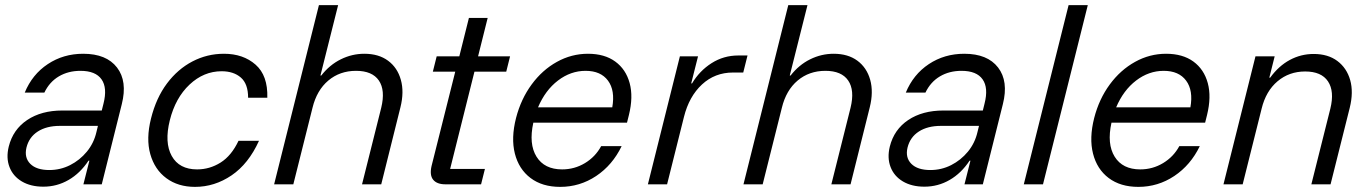

<svg xmlns="http://www.w3.org/2000/svg" viewBox="-20 -720 5357 750"><path d="M149.2 9.2Q100 9.2 65.4 -11.2Q30.8 -31.7 17.1 -67.5Q3.3 -103.3 14.2 -147.5Q30.8 -214.2 86.3 -251.3Q141.7 -288.3 223.3 -288.3H377.5L384.2 -315Q400 -376.7 376.7 -410Q353.3 -443.3 294.2 -443.3Q246.7 -443.3 210 -421.7Q173.3 -400 153.3 -358.3H76.7Q105.8 -429.2 166.7 -469.6Q227.5 -510 305 -510Q395.8 -510 437.1 -456.2Q478.3 -402.5 455.8 -313.3L377.5 0H305.8L329.2 -92.5H325.8Q293.3 -43.3 247.9 -17.1Q202.5 9.2 149.2 9.2ZM172.5 -55.8Q215.8 -55.8 253.8 -75Q291.7 -94.2 319.2 -127.5Q346.7 -160.8 356.7 -204.2L362.5 -228.3H214.2Q161.7 -228.3 127.5 -206.2Q93.3 -184.2 83.3 -143.3Q74.2 -104.2 98.3 -80Q122.5 -55.8 172.5 -55.8Z M741.7 10Q675.8 10 630 -23.8Q584.2 -57.5 567.1 -117.9Q550 -178.3 570 -257.5Q590 -337.5 632.1 -393.8Q674.2 -450 731.7 -480Q789.2 -510 855 -510Q930 -510 978.3 -467.5Q1026.7 -425 1024.2 -338.3H949.2Q949.2 -392.5 920.8 -417.1Q892.5 -441.7 845.8 -441.7Q775.8 -441.7 720.4 -389.6Q665 -337.5 643.3 -250Q621.7 -163.3 650.8 -110.8Q680 -58.3 750 -58.3Q799.2 -58.3 841.7 -85Q884.2 -111.7 911.7 -170H991.7Q950.8 -80 884.6 -35Q818.3 10 741.7 10Z M1050.8 0 1225.8 -700H1300.8L1231.7 -425H1235Q1267.5 -466.7 1311.3 -488.3Q1355 -510 1403.3 -510Q1459.2 -510 1495.8 -482.9Q1532.5 -455.8 1545.8 -408.3Q1559.2 -360.8 1544.2 -300.8L1469.2 0H1394.2L1469.2 -299.2Q1485.8 -367.5 1460 -405.4Q1434.2 -443.3 1370.8 -443.3Q1307.5 -443.3 1262.5 -405.4Q1217.5 -367.5 1200.8 -299.2L1125.8 0Z M1720 0Q1686.7 0 1672.1 -17.9Q1657.5 -35.8 1665.8 -71.7L1758.3 -440H1670.8L1685.8 -500H1774.2L1811.7 -650H1885L1847.5 -500H1972.5L1957.5 -440H1833.3L1738.3 -60H1874.2L1859.2 0Z M2168.3 10Q2098.3 10 2052.5 -24.6Q2006.7 -59.2 1991.2 -120Q1975.8 -180.8 1995.8 -259.2Q2015 -333.3 2056.7 -390Q2098.3 -446.7 2155.4 -478.3Q2212.5 -510 2276.7 -510Q2341.7 -510 2383.3 -479.6Q2425 -449.2 2439.6 -395.4Q2454.2 -341.7 2436.7 -270.8L2429.2 -240.8H2063.3Q2045 -157.5 2075.8 -107.9Q2106.7 -58.3 2175.8 -58.3Q2224.2 -58.3 2265 -82.9Q2305.8 -107.5 2328.3 -149.2H2408.3Q2372.5 -75 2308.8 -32.5Q2245 10 2168.3 10ZM2081.7 -300.8H2371.7Q2383.3 -366.7 2355 -405Q2326.7 -443.3 2267.5 -443.3Q2209.2 -443.3 2159.6 -405.4Q2110 -367.5 2081.7 -300.8Z M2510.8 0 2635.8 -500H2706.7L2680 -394.2H2683.3Q2712.5 -443.3 2759.6 -473.3Q2806.7 -503.3 2864.2 -503.3H2900L2883.3 -436.7H2843.3Q2772.5 -436.7 2722.1 -390Q2671.7 -343.3 2651.7 -263.3L2585.8 0Z M2884.2 0 3059.2 -700H3134.2L3065 -425H3068.3Q3100.8 -466.7 3144.6 -488.3Q3188.3 -510 3236.7 -510Q3292.5 -510 3329.2 -482.9Q3365.8 -455.8 3379.2 -408.3Q3392.5 -360.8 3377.5 -300.8L3302.5 0H3227.5L3302.5 -299.2Q3319.2 -367.5 3293.3 -405.4Q3267.5 -443.3 3204.2 -443.3Q3140.8 -443.3 3095.8 -405.4Q3050.8 -367.5 3034.2 -299.2L2959.2 0Z M3590.8 9.2Q3541.7 9.2 3507.1 -11.2Q3472.5 -31.7 3458.8 -67.5Q3445 -103.3 3455.8 -147.5Q3472.5 -214.2 3527.9 -251.3Q3583.3 -288.3 3665 -288.3H3819.2L3825.8 -315Q3841.7 -376.7 3818.3 -410Q3795 -443.3 3735.8 -443.3Q3688.3 -443.3 3651.7 -421.7Q3615 -400 3595 -358.3H3518.3Q3547.5 -429.2 3608.3 -469.6Q3669.2 -510 3746.7 -510Q3837.5 -510 3878.8 -456.2Q3920 -402.5 3897.5 -313.3L3819.2 0H3747.5L3770.8 -92.5H3767.5Q3735 -43.3 3689.6 -17.1Q3644.2 9.2 3590.8 9.2ZM3614.2 -55.8Q3657.5 -55.8 3695.4 -75Q3733.3 -94.2 3760.8 -127.5Q3788.3 -160.8 3798.3 -204.2L3804.2 -228.3H3655.8Q3603.3 -228.3 3569.2 -206.2Q3535 -184.2 3525 -143.3Q3515.8 -104.2 3540 -80Q3564.2 -55.8 3614.2 -55.8Z M3979.2 0 4154.2 -700H4229.2L4054.2 0Z M4426.7 10Q4356.7 10 4310.8 -24.6Q4265 -59.2 4249.6 -120Q4234.2 -180.8 4254.2 -259.2Q4273.3 -333.3 4315 -390Q4356.7 -446.7 4413.8 -478.3Q4470.8 -510 4535 -510Q4600 -510 4641.7 -479.6Q4683.3 -449.2 4697.9 -395.4Q4712.5 -341.7 4695 -270.8L4687.5 -240.8H4321.7Q4303.3 -157.5 4334.2 -107.9Q4365 -58.3 4434.2 -58.3Q4482.5 -58.3 4523.3 -82.9Q4564.2 -107.5 4586.7 -149.2H4666.7Q4630.8 -75 4567.1 -32.5Q4503.3 10 4426.7 10ZM4340 -300.8H4630Q4641.7 -366.7 4613.3 -405Q4585 -443.3 4525.8 -443.3Q4467.5 -443.3 4417.9 -405.4Q4368.3 -367.5 4340 -300.8Z M4759.2 0 4884.2 -500H4959.2L4938.3 -416.7H4941.7Q4975 -462.5 5018.3 -485.8Q5061.7 -509.2 5111.7 -509.2Q5167.5 -509.2 5204.2 -481.7Q5240.8 -454.2 5254.2 -407.1Q5267.5 -360 5252.5 -299.2L5177.5 0H5102.5L5176.7 -295.8Q5193.3 -363.3 5167.5 -402.1Q5141.7 -440.8 5078.3 -440.8Q5015.8 -440.8 4970.4 -402.5Q4925 -364.2 4908.3 -295.8L4834.2 0Z"/></svg>

Font: Funnel Sans Light
Style: Italic
Weight: 300
Italic angle: -14.036°
Designer: NORD ID, Kristian Moeller
Foundry: Dicotype
Version: Version 1.000